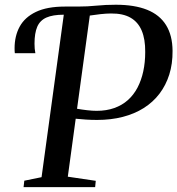

<svg xmlns="http://www.w3.org/2000/svg" viewBox="-20 -770 730 790"><path d="M77 0 80 -26.5 151 -41 242.5 -709.5 233.5 -725 247 -743H300.5Q340.5 -743 377.5 -746.8Q414.5 -750.5 456.5 -750.5Q533.5 -750.5 585.2 -729.8Q637 -709 663.2 -666.8Q689.5 -624.5 690 -561Q690.5 -507.5 676.5 -463.2Q662.5 -419 636 -384.2Q609.5 -349.5 571.5 -325.5Q533.5 -301.5 485 -289Q436.5 -276.5 379.5 -276.5Q356 -276.5 333 -278Q310 -279.5 291.5 -281.5L259 -43L374 -26L371.5 0ZM377.5 -314Q418 -314 450.2 -325.5Q482.5 -337 506.2 -358.2Q530 -379.5 545.8 -409.5Q561.5 -439.5 569.5 -476.5Q577.5 -513.5 577.5 -556Q578 -609 563 -644.2Q548 -679.5 517 -697.2Q486 -715 436.5 -714.5Q418 -714.5 393.2 -711.8Q368.5 -709 349.5 -706L297 -322.5Q317 -319 338.8 -316.5Q360.5 -314 377.5 -314ZM41 -551Q40.5 -555.5 40.2 -560.5Q40 -565.5 40 -571.5Q40 -622 61 -660.5Q82 -699 127.8 -721Q173.5 -743 247 -743L242 -709.5Q197.5 -709.5 171 -697.8Q144.5 -686 133.2 -659.8Q122 -633.5 122 -590.5Q122 -579 122.8 -570Q123.5 -561 125.5 -551Z"/></svg>

Font: Merriweather 96pt
Style: Italic
Weight: 400
Italic angle: -7.8°
Version: Version 2.101